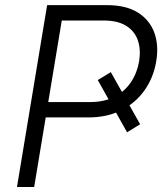

<svg xmlns="http://www.w3.org/2000/svg" viewBox="-20 -748 661 768"><path d="M423.3 -459.5 540.5 -251 488.3 -218.8 371.1 -427.7ZM47.9 0 168.5 -727.5H407.2Q483.4 -727.5 530.8 -698.2Q578.1 -668.9 596.9 -618.4Q615.7 -567.9 605 -503.4Q594.7 -439.5 559.3 -388.4Q523.9 -337.4 466.8 -307.9Q409.7 -278.3 333.5 -278.3H145L155.3 -339.8H340.8Q397.5 -339.8 438.5 -361.3Q479.5 -382.8 504.2 -419.9Q528.8 -457 536.6 -503.4Q543.9 -550.8 531.2 -587.2Q518.6 -623.5 484.6 -644.8Q450.7 -666 394 -666H227.1L116.7 0Z"/></svg>

Font: Inter 16pt Light
Style: Italic
Weight: 300
Italic angle: -9.3988°
Version: Version 4.001;git-66647c0bb